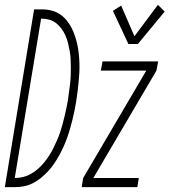

<svg xmlns="http://www.w3.org/2000/svg" viewBox="-50 -774 701 794"><path d="M520 -592H481L417 -729L451 -751L506 -624L603 -754L631 -726ZM-30 0 91 -735H127Q146 -735 164.5 -730Q183 -725 198.5 -714.5Q214 -704 225.5 -690Q237 -676 245.5 -659.5Q254 -643 260 -625Q266 -607 270 -588.5Q274 -570 276 -550.5Q278 -531 278.5 -511.5Q279 -492 278 -472.5Q277 -453 275 -433Q273 -413 270.5 -393Q268 -373 265 -354Q262 -335 258 -316Q254 -297 249.5 -278.5Q245 -260 239.5 -241Q234 -222 227.5 -204Q221 -186 213 -168Q205 -150 195 -132Q185 -114 174 -97.5Q163 -81 149 -66Q135 -51 119 -38Q103 -25 85 -16Q67 -7 48 -3.5Q29 0 11 0ZM11 -38H12Q29 -38 45.5 -42Q62 -46 78 -55Q94 -64 107.5 -76Q121 -88 132.5 -102Q144 -116 153.5 -131Q163 -146 171 -162Q179 -178 186 -194Q193 -210 198.5 -226.5Q204 -243 208.5 -259.5Q213 -276 217 -293Q221 -310 224.5 -326.5Q228 -343 231 -360Q233 -377 235.5 -394.5Q238 -412 240 -429Q242 -446 242.5 -463.5Q243 -481 243 -497.5Q243 -514 242 -531Q241 -548 238 -564.5Q235 -581 231 -597Q227 -613 220.5 -627.5Q214 -642 204.5 -655Q195 -668 182.5 -678Q170 -688 154 -692.5Q138 -697 120 -697ZM288 0 294 -38 555 -482H367L374 -520H604L597 -482L336 -38H524L518 0Z"/></svg>

Font: Iosevka SS04 XLt Ex Obl
Style: Regular
Weight: 200
Width: 7
Italic angle: -9°
Monospace: yes
Designer: Belleve Invis
Foundry: Belleve Invis
Version: Version 19.0.0; ttfautohint (v1.8.4)